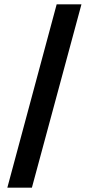

<svg xmlns="http://www.w3.org/2000/svg" viewBox="-20 -765 412 891"><path d="M128 106H14L243 -745H358Z"/></svg>

Font: Asta Sans
Style: Bold
Weight: 700
Designer: 42dot
Version: Version 1.000